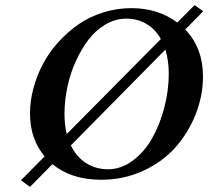

<svg xmlns="http://www.w3.org/2000/svg" viewBox="-20 -690 814 750"><path d="M97.2 40 62 14.2 154.3 -79.1Q97.2 -147 97.2 -247.1Q97.2 -295.4 110.6 -345.2Q124 -395 147.9 -440.4Q171.9 -485.8 208 -525.6Q244.1 -565.4 286.9 -595Q329.6 -624.5 383.1 -641.4Q436.5 -658.2 493.2 -658.2Q597.2 -658.2 672.4 -602.1L740.2 -669.9L773.9 -646L703.6 -574.7Q772.9 -502.4 772.9 -391.1Q772.9 -316.4 744.6 -244.4Q716.3 -172.4 666 -115.2Q615.7 -58.1 539.6 -22.9Q463.4 12.2 375 12.2Q259.3 12.2 184.6 -48.8ZM473.1 -617.2Q431.2 -617.2 392.6 -594.7Q354 -572.3 325.4 -534.7Q296.9 -497.1 275.4 -449.2Q253.9 -401.4 242.9 -348.6Q231.9 -295.9 231.9 -245.1Q231.9 -201.7 240.7 -166.5L608.4 -537.6Q586.4 -576.7 551.5 -596.9Q516.6 -617.2 473.1 -617.2ZM626 -496.1 256.8 -122.1Q278.3 -77.1 316.2 -53Q354 -28.8 401.9 -28.8Q453.1 -28.8 498.5 -62.5Q543.9 -96.2 574.2 -149.9Q604.5 -203.6 621.8 -269.8Q639.2 -335.9 639.2 -401.9Q639.2 -453.6 626 -496.1Z"/></svg>

Font: Linux Libertine G
Style: Semibold Italic
Weight: 600
Italic angle: -11.5°
Designer: Philipp H. Poll
Foundry: Philipp H. Poll
Version: Version 5.1.1